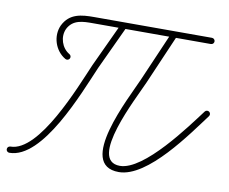

<svg xmlns="http://www.w3.org/2000/svg" viewBox="-79 -636 872 731"><g transform="rotate(10 357.5 -270.5)"><path d="M164.7 -381.1C168 -386.9 166.1 -394.2 160.3 -397.5C129.4 -415.2 115.8 -457.2 130.9 -489.6C130.9 -489.6 130.8 -489.5 130.8 -489.4C130.8 -489.4 130.7 -489.3 130.7 -489.3C150.6 -529 189.7 -529 229 -529C380.7 -529 532.3 -529 684 -529C690.6 -529 696 -534.3 696 -541C696 -547.6 690.6 -553 684 -553C684 -553 684 -553 684 -553C532.3 -553 380.7 -553 229 -553C179.7 -553 133.9 -549.3 109.3 -500C109.3 -500 109.2 -500 109.2 -499.9C109.2 -499.8 109.1 -499.7 109.1 -499.7C88.8 -456.1 106.7 -400.6 148.4 -376.7C154.1 -373.4 161.4 -375.4 164.7 -381.1ZM335.1 -546C335.1 -546 335.1 -546 335.1 -546C308.2 -488.4 281.4 -430.7 254.5 -373.1C254.5 -373.1 254.4 -373 254.4 -372.9C254.4 -372.8 254.3 -372.8 254.3 -372.8C214.4 -280.7 111.2 -12 0 -12C-6.6 -12 -12 -6.6 -12 0C-12 6.6 -6.6 12 0 12C128.7 12 231.4 -259.6 276.4 -363.2C276.4 -363.2 276.3 -363.2 276.3 -363.1C276.3 -363 276.2 -362.9 276.2 -362.9C303.1 -420.6 330 -478.2 356.9 -535.9C359.7 -541.9 357.1 -549 351.1 -551.8C345.1 -554.6 337.9 -552 335.1 -546ZM545.8 -552C539.7 -554.6 532.6 -551.8 530 -545.7C501.9 -480.7 473.8 -415.7 445.7 -350.8C412.5 -274 259.3 12 423 12C534.6 12 667.3 -181.2 724.6 -257.3C728.6 -262.6 727.5 -270.1 722.2 -274.1C716.9 -278.1 709.4 -277 705.4 -271.7C705.4 -271.7 705.4 -271.7 705.4 -271.7C657.4 -208 516.4 -12 423 -12C298.9 -12 440.2 -277.7 467.7 -341.2C495.8 -406.2 523.9 -471.2 552 -536.2C554.6 -542.3 551.8 -549.3 545.8 -552Z"/></g></svg>

Font: FRB American Cursive Guidelines Arrows Light
Style: Italic
Weight: 300
Italic angle: -25°
Version: Version 2.0;Modular Font Editor K font №1